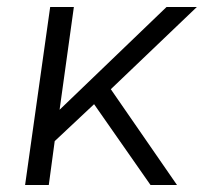

<svg xmlns="http://www.w3.org/2000/svg" viewBox="-20 -531 640 551"><path d="M52 0 124 -511H192L151 -216L458 -511H545L298 -275L488 0H412L250 -232L137 -126L120 0Z"/></svg>

Font: Chivo Mono Medium ExtraLight
Style: Italic
Weight: 250
Italic angle: -8.05°
Monospace: yes
Version: Version 1.008